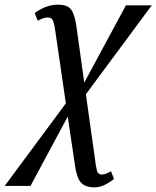

<svg xmlns="http://www.w3.org/2000/svg" viewBox="-84 -559 672 825"><path d="M-64 240 199 -115 153 -430Q148 -463 142 -473.5Q136 -484 121 -484Q111 -484 99 -479.5Q87 -475 78 -470L65 -503Q93 -523 117.5 -531Q142 -539 165 -539Q204 -539 220 -520Q236 -501 244 -448L278 -204L457 -536H568L285 -154L322 109Q328 158 332.5 174.5Q337 191 354 191Q362 191 373 186.5Q384 182 393 177L406 210Q381 229 361.5 237.5Q342 246 322 246Q282 246 263.5 225Q245 204 238 150L207 -58L47 240Z"/></svg>

Font: Noto Serif Condensed
Style: Italic
Weight: 400
Width: 3
Italic angle: -12°
Designer: Monotype Design Team
Foundry: Monotype Imaging Inc.
Version: Version 2.014; ttfautohint (v1.8.4.7-5d5b)